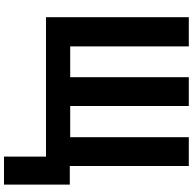

<svg xmlns="http://www.w3.org/2000/svg" viewBox="-22 -732 964 960"><g transform="rotate(90 460.0 -252.0)"><path d="M903 -119V210H763V0H66V-714H212V-121H366V-714H510V-121H666V-714H810V-119Z"/></g></svg>

Font: Noto Sans Display Condensed
Style: Bold
Weight: 700
Width: 3
Designer: Monotype Design Team
Foundry: Monotype Imaging Inc.
Version: Version 2.003